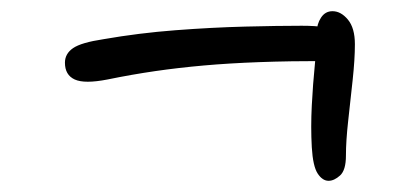

<svg xmlns="http://www.w3.org/2000/svg" viewBox="-20 -495 740 343"><path d="M172 -353Q131 -345 113.5 -353Q96 -361 96 -383Q96 -399 110.5 -409Q125 -419 165 -425Q228 -436 293.5 -441Q359 -446 418 -447.5Q477 -449 519 -449Q567 -449 584.5 -439Q602 -429 602 -414Q602 -401 593 -393.5Q584 -386 567 -386Q497 -386 443 -384Q389 -382 344 -378Q299 -374 257.5 -368Q216 -362 172 -353ZM567 -172Q556 -172 547.5 -185Q539 -198 537 -232Q535 -268 537 -306.5Q539 -345 542.5 -380Q546 -415 546 -438Q546 -452 553.5 -463.5Q561 -475 574 -475Q589 -475 601.5 -460Q614 -445 614 -416Q614 -389 610 -352Q606 -315 602 -279Q598 -243 598 -217Q598 -191 587.5 -181.5Q577 -172 567 -172Z"/></svg>

Font: Shantell Sans Light
Style: Regular
Weight: 300
Designer: Stephen Nixon, Anya Danilova, Shantell Martin
Foundry: Arrow Type
Version: Version 1.011;[c5ecc13dd]